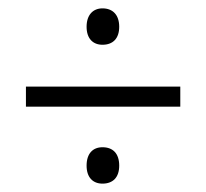

<svg xmlns="http://www.w3.org/2000/svg" viewBox="-20 -553 493 459"><path d="M225 -446C250 -446 265 -461 265 -489C265 -517 250 -533 225 -533C202 -533 187 -517 187 -489C187 -461 202 -446 225 -446ZM42 -346V-298H411V-346ZM225 -114C250 -114 265 -129 265 -157C265 -186 250 -201 225 -201C202 -201 187 -186 187 -157C187 -129 202 -114 225 -114Z"/></svg>

Font: Noto Sans Devanagari Condensed Light
Style: Regular
Weight: 300
Width: 3
Designer: Jelle Bosma - Monotype Design Team
Foundry: Monotype Imaging Inc.
Version: Version 2.004